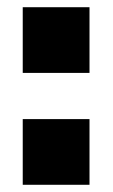

<svg xmlns="http://www.w3.org/2000/svg" viewBox="-20 -512 312 532"><path d="M43 -310V-492H228V-310ZM43 0V-182H228V0Z"/></svg>

Font: Nunito Sans 12pt Black
Style: Regular
Weight: 900
Designer: Vernon Adams
Foundry: Vernon Adams
Version: Version 3.101;gftools[0.9.27]